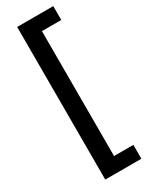

<svg xmlns="http://www.w3.org/2000/svg" viewBox="-207 -690 654 852"><g transform="rotate(-30 120.5 -264.0)"><path d="M56 -655H241V-584H142V56H241V127H56Z"/></g></svg>

Font: Podkova Medium
Style: Regular
Weight: 500
Designer: Ilya Yudin
Foundry: Cyreal (www.cyreal.org)
Version: Version 2.103